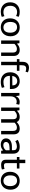

<svg xmlns="http://www.w3.org/2000/svg" viewBox="2062 -2817 764 4928"><g transform="rotate(90 2444.0 -353.0)"><path d="M291 -59Q323 -59 347 -66Q371 -73 394 -84L413 -18Q359 9 284 9Q233 9 188.5 -6Q144 -21 110.5 -51.5Q77 -82 58 -127.5Q39 -173 39 -234Q39 -290 57 -335Q75 -380 107 -411.5Q139 -443 184 -460Q229 -477 283 -477Q314 -477 343.5 -472.5Q373 -468 411 -451L391 -384Q345 -410 292 -410Q219 -410 174 -364.5Q129 -319 129 -237Q129 -186 143 -152Q157 -118 180 -97.5Q203 -77 232 -68Q261 -59 291 -59Z M911 -240Q911 -181 893 -134.5Q875 -88 843.5 -56Q812 -24 770 -7.5Q728 9 679 9Q630 9 588.5 -6.5Q547 -22 516.5 -52.5Q486 -83 468.5 -127.5Q451 -172 451 -230Q451 -289 469 -335Q487 -381 518.5 -412.5Q550 -444 592 -460.5Q634 -477 683 -477Q732 -477 773.5 -462Q815 -447 845.5 -417Q876 -387 893.5 -342.5Q911 -298 911 -240ZM819 -235Q819 -282 807 -315Q795 -348 775.5 -369Q756 -390 731 -399.5Q706 -409 680 -409Q654 -409 629 -401Q604 -393 585 -373Q566 -353 554.5 -319.5Q543 -286 543 -235Q543 -188 555 -154.5Q567 -121 586.5 -100Q606 -79 631 -69Q656 -59 682 -59Q708 -59 733 -67.5Q758 -76 777 -96.5Q796 -117 807.5 -150.5Q819 -184 819 -235Z M1106 0H1018V-470H1087L1100 -405Q1135 -440 1173.5 -458.5Q1212 -477 1262 -477Q1334 -477 1375 -436.5Q1416 -396 1416 -324V0H1328V-311Q1328 -354 1305.5 -379.5Q1283 -405 1237 -405Q1167 -405 1106 -342Z M1724 -715Q1752 -715 1782.5 -707Q1813 -699 1837 -687L1819 -626Q1799 -634 1781 -638.5Q1763 -643 1743 -643Q1695 -643 1674.5 -616Q1654 -589 1654 -524V-470H1797V-404H1654V0H1567V-404H1498V-470H1567V-553Q1567 -631 1607.5 -673Q1648 -715 1724 -715Z M2264 -225H1927V-221Q1927 -143 1969.5 -101Q2012 -59 2085 -59Q2123 -59 2152.5 -65Q2182 -71 2217 -85L2235 -20Q2206 -7 2166.5 1Q2127 9 2082 9Q2031 9 1986.5 -5Q1942 -19 1908 -48.5Q1874 -78 1854.5 -124Q1835 -170 1835 -234Q1835 -289 1851.5 -334Q1868 -379 1898 -410.5Q1928 -442 1970.5 -459.5Q2013 -477 2066 -477Q2111 -477 2147.5 -462Q2184 -447 2210 -420Q2236 -393 2250 -355Q2264 -317 2264 -271ZM2173 -288Q2173 -314 2166.5 -336.5Q2160 -359 2146.5 -376Q2133 -393 2112 -403Q2091 -413 2061 -413Q2006 -413 1971.5 -378Q1937 -343 1929 -286Z M2366 0V-470H2432L2447 -376Q2464 -421 2503 -449Q2542 -477 2593 -477Q2619 -477 2636 -473Q2653 -469 2667 -463L2650 -386Q2638 -392 2623.5 -396Q2609 -400 2589 -400Q2560 -400 2535.5 -390Q2511 -380 2492.5 -360Q2474 -340 2463.5 -310.5Q2453 -281 2453 -243V0Z M2828 0H2740V-470H2808L2821 -405Q2854 -438 2892 -457.5Q2930 -477 2983 -477Q3033 -477 3065 -456.5Q3097 -436 3113 -400Q3148 -437 3190 -457Q3232 -477 3283 -477Q3355 -477 3391.5 -436.5Q3428 -396 3428 -324V0H3340V-308Q3340 -355 3320 -380Q3300 -405 3254 -405Q3186 -405 3127 -344Q3128 -339 3128 -334Q3128 -329 3128 -324V0H3040V-308Q3040 -355 3020 -380Q3000 -405 2954 -405Q2886 -405 2828 -341Z M3569 -428Q3593 -440 3614 -449.5Q3635 -459 3656 -465Q3677 -471 3699 -474Q3721 -477 3747 -477Q3786 -477 3818.5 -468.5Q3851 -460 3874.5 -440Q3898 -420 3911 -387.5Q3924 -355 3924 -306V0H3851L3840 -52H3838Q3807 -19 3770 -5Q3733 9 3688 9Q3654 9 3625.5 -0.5Q3597 -10 3576 -27.5Q3555 -45 3543.5 -70Q3532 -95 3532 -126Q3532 -200 3590.5 -238.5Q3649 -277 3745 -277H3835V-317Q3835 -368 3809 -386.5Q3783 -405 3739 -405Q3713 -405 3679.5 -396.5Q3646 -388 3603 -364ZM3836 -217 3762 -215Q3687 -213 3655.5 -188.5Q3624 -164 3624 -129Q3624 -108 3631 -93.5Q3638 -79 3649.5 -71Q3661 -63 3676.5 -59.5Q3692 -56 3709 -56Q3742 -56 3776 -71.5Q3810 -87 3836 -121Z M4305 -404H4167V-131Q4167 -96 4184.5 -84Q4202 -72 4230 -72Q4250 -72 4274 -76.5Q4298 -81 4316 -87L4330 -20Q4310 -12 4279 -6Q4248 0 4214 0Q4144 0 4112 -30.5Q4080 -61 4080 -119V-404H4010V-470H4080V-620H4167V-470H4305Z M4849 -240Q4849 -181 4831 -134.5Q4813 -88 4781.5 -56Q4750 -24 4708 -7.5Q4666 9 4617 9Q4568 9 4526.5 -6.5Q4485 -22 4454.5 -52.5Q4424 -83 4406.5 -127.5Q4389 -172 4389 -230Q4389 -289 4407 -335Q4425 -381 4456.5 -412.5Q4488 -444 4530 -460.5Q4572 -477 4621 -477Q4670 -477 4711.5 -462Q4753 -447 4783.5 -417Q4814 -387 4831.5 -342.5Q4849 -298 4849 -240ZM4757 -235Q4757 -282 4745 -315Q4733 -348 4713.5 -369Q4694 -390 4669 -399.5Q4644 -409 4618 -409Q4592 -409 4567 -401Q4542 -393 4523 -373Q4504 -353 4492.5 -319.5Q4481 -286 4481 -235Q4481 -188 4493 -154.5Q4505 -121 4524.5 -100Q4544 -79 4569 -69Q4594 -59 4620 -59Q4646 -59 4671 -67.5Q4696 -76 4715 -96.5Q4734 -117 4745.5 -150.5Q4757 -184 4757 -235Z"/></g></svg>

Font: Ek Mukta
Style: Regular
Weight: 400
Designer: Girish Dalvi and Yashodeep Gholap
Foundry: Ek Type
Version: Version 2.538;PS 1.001;hotconv 16.6.51;makeotf.lib2.5.65220;